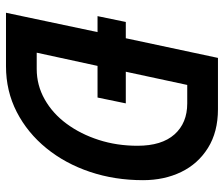

<svg xmlns="http://www.w3.org/2000/svg" viewBox="-72 -658 730 625"><g transform="rotate(90 292.5 -345.0)"><path d="M32 -298 51 -390H104L168 -690H335Q409 -690 461 -657.5Q513 -625 539.5 -570Q566 -515 566 -446Q566 -354 539 -273.5Q512 -193 462 -131.5Q412 -70 344 -35Q276 0 195 0H21L84 -298ZM151 -100H204Q257 -100 303 -126Q349 -152 382.5 -197.5Q416 -243 435 -302Q454 -361 454 -428Q454 -507 417 -548.5Q380 -590 316 -590H256L213 -390H316L297 -298H194Z"/></g></svg>

Font: Radio Canada Condensed Medium
Style: Italic
Weight: 500
Width: 3
Italic angle: -12°
Designer: Charles Daoud, Etienne Aubert Bonn, Alexandre Saumier Demers, Jacques Le Bailly
Foundry: Radio-Canada
Version: Version 2.104; ttfautohint (v1.8.4.7-5d5b);gftools[0.9.28.de